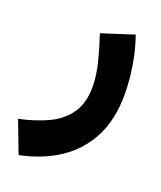

<svg xmlns="http://www.w3.org/2000/svg" viewBox="-141 -401 624 742"><g transform="rotate(20 171.0 -30.0)"><path d="M23.4 266.6 -26.4 135.7Q44.4 120.6 95.5 95.5Q146.5 70.3 174.3 28.3Q202.1 -13.7 202.1 -80.1Q202.1 -124.5 188 -179.9Q173.8 -235.4 157.7 -283.2L289.6 -325.7Q308.6 -272.5 318.6 -210.9Q328.6 -149.4 328.6 -92.8Q328.6 9.8 290.8 83.3Q252.9 156.7 184.3 202.4Q115.7 248 23.4 266.6Z"/></g></svg>

Font: Vazirmatn RD ExtraBold
Style: Regular
Weight: 800
Designer: Saber Rastikerdar
Foundry: Saber Rastikerdar
Version: Version 32.102